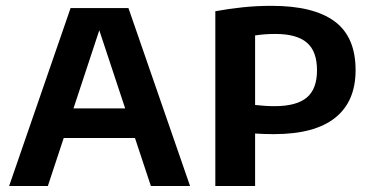

<svg xmlns="http://www.w3.org/2000/svg" viewBox="-20 -622 1248 642"><path d="M10.5 0 216 -595H409.5L615.5 0H484.5L305 -542H319L140 0ZM150 -160.5 178.5 -259.5H446.5L475 -160.5Z M700 0V-584.5Q744 -592.5 790.5 -597.5Q837 -602.5 888.5 -602.5Q1028 -602.5 1098.5 -550.8Q1169 -499 1169 -387.5Q1169 -282.5 1100.5 -228Q1032 -173.5 896 -173.5Q879 -173.5 863.2 -174Q847.5 -174.5 833 -175.5V0ZM897.5 -267Q971.5 -267 1005.8 -295.8Q1040 -324.5 1040 -387Q1040 -450.5 1006 -479.5Q972 -508.5 901 -508.5Q882 -508.5 865.2 -507.2Q848.5 -506 833 -503.5V-271Q849 -269.5 864.2 -268.2Q879.5 -267 897.5 -267Z"/></svg>

Font: Encode Sans SC SemiBold
Style: Regular
Weight: 600
Version: Version 3.002